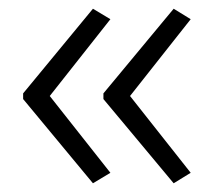

<svg xmlns="http://www.w3.org/2000/svg" viewBox="-20 -492 489 440"><path d="M33 -278V-265L193 -72L233 -96L94 -272L233 -448L193 -472ZM217 -278V-265L378 -72L417 -96L278 -272L417 -448L378 -472Z"/></svg>

Font: Noto Sans Gujarati Light
Style: Regular
Weight: 300
Designer: Jelle Bosma - Monotype Design Team, Universal Thirst
Foundry: Monotype Imaging Inc.
Version: Version 2.106